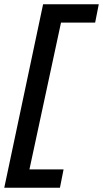

<svg xmlns="http://www.w3.org/2000/svg" viewBox="-39 -770 483 900"><path d="M424 -750 407 -664H247L99 24H259L242 110H-19L163 -750Z"/></svg>

Font: Geist Medium
Style: Italic
Weight: 500
Italic angle: -12°
Designer: Basement.studio, Andrés Briganti, Mateo Zaragoza
Foundry: Basement.studio, Vercel, Andrés Briganti, Guido Ferreyra, Mateo Zaragoza
Version: Version 1.500; ttfautohint (v1.8.4.7-5d5b)